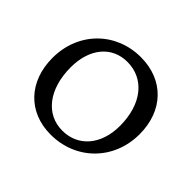

<svg xmlns="http://www.w3.org/2000/svg" viewBox="-125 -667 835 835"><g transform="rotate(45 292.5 -249.0)"><path d="M271 9C427 9 544 -108 544 -266C544 -411 451 -507 311 -507C157 -507 41 -391 41 -233C41 -88 133 9 271 9ZM295 -39C194 -39 126 -126 126 -260C126 -376 189 -451 284 -451C388 -451 458 -365 458 -231C458 -115 392 -39 295 -39Z"/></g></svg>

Font: Alegreya SC
Style: Regular
Weight: 400
Designer: Juan Pablo del Peral
Foundry: Huerta Tipografica
Version: Version 2.007;PS 002.007;hotconv 1.0.88;makeotf.lib2.5.64775